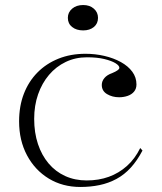

<svg xmlns="http://www.w3.org/2000/svg" viewBox="-20 -729 643 764"><path d="M300 15Q229 15 174 -18.5Q119 -52 87.5 -111Q56 -170 56 -246Q56 -307 75 -356Q94 -405 129 -440.5Q164 -476 212.5 -495.5Q261 -515 320 -515Q359 -515 395.5 -506.5Q432 -498 461 -482Q490 -466 506.5 -443.5Q523 -421 523 -393Q523 -376 513.5 -364.5Q504 -353 488 -347.5Q472 -342 454 -342Q427 -342 406 -354.5Q385 -367 385 -391Q385 -406 395.5 -418.5Q406 -431 426 -438Q455 -450 455 -459Q455 -468 439.5 -477.5Q424 -487 395.5 -494Q367 -501 326 -501Q280 -501 241.5 -482.5Q203 -464 175 -431Q147 -398 131.5 -353.5Q116 -309 116 -256Q116 -201 131 -156Q146 -111 173.5 -78.5Q201 -46 239.5 -28.5Q278 -11 325 -11Q373 -11 413 -25.5Q453 -40 485 -68.5Q517 -97 538 -140L547 -130Q526 -90 500.5 -62Q475 -34 443.5 -17Q412 0 376 7.5Q340 15 300 15ZM311 -709Q337 -709 353.5 -694.5Q370 -680 370 -658Q370 -635 353.5 -621.5Q337 -608 311 -608Q284 -608 267 -621.5Q250 -635 250 -658Q250 -680 267 -694.5Q284 -709 311 -709Z"/></svg>

Font: Kalnia Light
Style: Regular
Weight: 300
Designer: Frida Medrano
Foundry: Frida Medrano
Version: Version 1.105